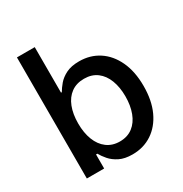

<svg xmlns="http://www.w3.org/2000/svg" viewBox="-171 -859 953 999"><g transform="rotate(-30 305.5 -359.0)"><path d="M339.4 10.7Q292.5 10.7 261.5 -4.9Q230.5 -20.5 211.4 -42.7Q192.4 -64.9 181.6 -84.5H173.8V0H69.8V-727.5H176.8V-454.1H181.6Q192.4 -473.1 210.9 -495.1Q229.5 -517.1 260.5 -532.7Q291.5 -548.3 339.4 -548.3Q405.3 -548.3 456.5 -514.9Q507.8 -481.4 537.1 -418.9Q566.4 -356.4 566.4 -269.5Q566.4 -182.6 537.4 -119.9Q508.3 -57.1 457 -23.2Q405.8 10.7 339.4 10.7ZM315.9 -80.6Q361.8 -80.6 393.6 -105Q425.3 -129.4 441.4 -172.4Q457.5 -215.3 457.5 -270Q457.5 -324.7 441.4 -366.9Q425.3 -409.2 393.8 -433.1Q362.3 -457 315.9 -457Q270 -457 238.3 -433.8Q206.5 -410.6 190.2 -368.7Q173.8 -326.7 173.8 -270Q173.8 -213.9 190.4 -171.1Q207 -128.4 239 -104.5Q271 -80.6 315.9 -80.6Z"/></g></svg>

Font: Inter 17pt Medium
Style: Regular
Weight: 500
Version: Version 4.001;git-66647c0bb